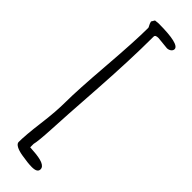

<svg xmlns="http://www.w3.org/2000/svg" viewBox="-271 -750 793 793"><g transform="rotate(45 125.5 -354.0)"><path d="M193.4 -700.2C205.1 -700.2 218.8 -708 218.8 -719.7C218.8 -738.8 178.2 -748.5 96.2 -748.5L77.6 -746.6L68.8 -731.9C70.8 -724.6 72.8 -719.2 75.2 -715.3C77.1 -711.4 79.6 -707.5 79.6 -705.6C79.6 -652.8 75.2 -574.7 66.9 -469.2C58.6 -363.8 54.7 -290.5 54.7 -250.5C54.7 -210.9 51.3 -165.5 44.4 -112.8C37.6 -60.1 34.2 -20 34.2 6.8C34.2 19.5 54.2 29.8 83.5 34.7C108.9 39.1 130.4 41.5 145.5 41.5C167 41.5 178.2 35.6 178.2 22.5C178.2 2.9 152.3 -7.3 101.1 -10.3C99.1 -10.3 97.2 -10.7 95.7 -10.7C90.8 -10.7 86.9 -11.2 83.5 -11.7V-31.7C86.9 -44.4 90.3 -75.2 92.8 -124.5C95.2 -173.8 100.1 -258.3 108.4 -377C116.2 -496.1 120.6 -602.1 120.6 -694.8C120.6 -702.6 126.5 -705.6 139.2 -705.6Z"/></g></svg>

Font: Amatic Mod Bold ONEptTWO
Style: Bold
Weight: 700
Designer: David Occhino Design
Foundry: David Occhino Design
Version: Version 1.2